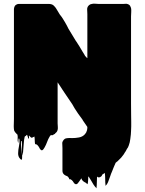

<svg xmlns="http://www.w3.org/2000/svg" viewBox="-20 -721 780 1033"><path d="M686 -65Q686 -53 686 -40.5Q686 -28 685 -15Q685 -11 684.5 -7Q684 -3 684 2L681 27Q680 36 678 44.5Q676 53 673 61Q671 67 668.5 72Q666 77 663 80Q657 93 650 102Q649 105 647 107.5Q645 110 643 113L632 127Q630 129 628 131Q626 133 624 135L612 147Q611 148 610.5 148Q610 148 609 149L602 155Q601 157 599 162.5Q597 168 596 169Q593 176 589.5 184.5Q586 193 583 201Q577 214 572.5 228.5Q568 243 562 257Q559 265 555 270Q553 274 551 275Q548 278 548 279Q546 261 546 243.5Q546 226 544 209Q540 213 537 214Q535 214 533.5 215.5Q532 217 532 217Q527 223 527.5 224Q528 225 528 225Q528 225 523 229Q519 233 512.5 233.5Q506 234 502 229Q501 245 501 260.5Q501 276 499 291Q498 293 495 287Q494 286 493 285Q492 284 491 283L483 272Q478 264 471.5 252.5Q465 241 457 229Q455 229 455 230Q454 240 454 250Q454 260 451 270Q451 271 446 266Q440 262 441 262Q442 262 435 259Q423 252 419 242Q419 239 418 238Q415 242 412.5 246Q410 250 407 254Q404 258 399 264.5Q394 271 387 270Q380 268 376 260.5Q372 253 367 249Q366 247 363 246Q360 245 357 242Q355 244 355 244Q353 245 352.5 242Q352 239 351 237Q348 233 345 229.5Q342 226 334 224Q332 223 330 221.5Q328 220 326 219Q316 211 316 198V76Q316 59 315 50.5Q314 42 324 30Q329 25 334.5 23.5Q340 22 345 22Q350 21 356 21.5Q362 22 367 22Q386 22 405 18.5Q424 15 436 2Q438 0 439.5 -2.5Q441 -5 444 -9Q444 -10 444.5 -10.5Q445 -11 445 -12L448 -20Q449 -25 449.5 -28Q450 -31 450 -38L426 -73Q425 -75 424 -77Q423 -79 422 -80L400 -110Q389 -126 381 -139L369 -160L327 -222Q321 -230 316 -238.5Q311 -247 306 -254L292 -275Q290 -278 290 -278Q290 -278 290 -270V-57Q290 -50 291 -40Q292 -30 290 -22Q287 -10 277 -4Q277 -1 275 1Q274 2 273 0.5Q272 -1 271 -1Q269 3 267 5Q266 6 264 6Q262 7 259.5 6.5Q257 6 255 6Q254 6 253.5 6.5Q253 7 252 7L247 14Q239 27 233.5 42.5Q228 58 220 72Q218 76 213.5 82Q209 88 204 88Q202 87 200 85Q198 83 196 82Q193 77 190.5 72Q188 67 184 63Q183 61 181 59Q179 57 176 56Q175 55 173 55Q169 55 169 55Q167 45 167 34.5Q167 24 165 13Q163 15 163 15Q159 17 157 17Q154 20 153 20Q149 21 145 17Q141 13 137 9Q137 9 137 8.5Q137 8 136 8Q135 12 136 17Q137 22 133 25Q131 27 131 22Q131 17 129 14Q128 12 127.5 9Q127 6 125 4L119 10Q119 10 118.5 10.5Q118 11 117 11Q116 12 115 12.5Q114 13 113 14Q109 31 108 49Q107 67 105 85Q105 90 104 99Q103 108 102.5 113.5Q102 119 101 114Q97 96 98 77Q99 58 97 39Q97 38 95 38Q93 38 93 40Q92 51 94 70Q96 89 98 107Q100 125 98.5 134Q97 143 89 134Q77 122 77.5 103.5Q78 85 82 66Q86 47 85 32Q85 30 83.5 26Q82 22 81 24Q79 28 79 39Q79 50 77 46Q74 35 75 24.5Q76 14 74 4Q74 3 73.5 3Q73 3 73 2Q72 2 71.5 1.5Q71 1 71 1Q70 -1 63 -8Q63 -8 61 -10Q57 -16 56 -19Q55 -24 54.5 -30Q54 -36 54 -42Q54 -51 54.5 -61Q55 -71 55 -81V-673Q55 -677 57 -683L60 -689Q60 -690 60.5 -690Q61 -690 61 -691Q63 -692 64 -693Q65 -694 66 -695Q67 -695 67 -695.5Q67 -696 68 -696Q73 -699 77 -699.5Q81 -700 85 -700H240Q260 -700 269 -691Q278 -682 281 -677L292 -659L301 -644Q302 -643 302.5 -642Q303 -641 304 -640Q312 -631 322 -614L326 -607Q328 -605 329 -603Q330 -601 331 -599Q341 -582 348 -567L388 -501Q390 -499 391 -497Q407 -473 423 -445L436 -424Q436 -423 436.5 -422.5Q437 -422 437 -421Q447 -411 445.5 -411.5Q444 -412 438.5 -416Q433 -420 432.5 -421Q432 -422 445 -412L450 -408V-645Q450 -656 449 -668Q448 -680 455 -689Q457 -691 458 -692Q459 -693 460 -694Q466 -699 475 -700Q483 -702 492 -701Q501 -700 508 -700H646Q651 -700 656.5 -700.5Q662 -701 667 -699Q679 -695 682 -685L685 -678Q687 -668 686 -655.5Q685 -643 685 -633V-342Q685 -331 685 -302.5Q685 -274 685 -237.5Q685 -201 685 -164.5Q685 -128 685.5 -101Q686 -74 686 -65Z"/></svg>

Font: Rubik Wet Paint
Style: Regular
Weight: 400
Designer: Hubert and Fischer, NaN
Foundry: Hubert and Fischer, NaN
Version: Version 2.200